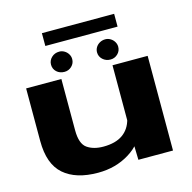

<svg xmlns="http://www.w3.org/2000/svg" viewBox="-116 -922 1051 1050"><g transform="rotate(-15 409.0 -397.5)"><path d="M250 -245Q250 -169 285.5 -144Q321 -119 377 -119Q446 -119 486.8 -147.8Q527.5 -176.5 541 -230L578 -150Q567 -84 489.5 -36.2Q412 11.5 312.5 11.5Q187 11.5 118.8 -48Q50.5 -107.5 50.5 -238V-536H250V-245ZM212 -805.5H621V-733H212ZM215.5 -626Q215.5 -649.5 233.2 -666.5Q251 -683.5 277.5 -683.5Q292.5 -683.5 306 -675.5Q319.5 -667.5 327.5 -654.2Q335.5 -641 335.5 -626Q335.5 -602 318.2 -585.5Q301 -569 277.5 -569Q250.5 -569 233 -585.2Q215.5 -601.5 215.5 -626ZM476 -626Q476 -641.5 484.2 -654.8Q492.5 -668 506.8 -675.8Q521 -683.5 538 -683.5Q553 -683.5 566.5 -675.5Q580 -667.5 588 -654.2Q596 -641 596 -626Q596 -602 578.8 -585.5Q561.5 -569 538 -569Q512 -569 494 -585.5Q476 -602 476 -626ZM539.5 -536H738.5V0H542.5L539.5 -115.5Z"/></g></svg>

Font: Anybody Wide
Style: Bold
Weight: 700
Width: 7
Designer: Tyler Finck
Foundry: Etcetera Type Company
Version: Version 1.000; ttfautohint (v1.8)